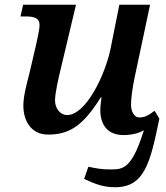

<svg xmlns="http://www.w3.org/2000/svg" viewBox="-20 -556 696 806"><path d="M565 -63C540 -63 530 -94 530 -116C530 -143 536 -186 545 -230L610 -536H481L444 -351C420 -236 339 -73 262 -73C233 -73 211 -100 211 -135C211 -165 226 -230 235 -267L299 -536H77L66 -487H87C126 -487 146 -479 146 -451C146 -429 135 -387 131 -366L102 -242C93 -207 78 -154 78 -112C78 -54 107 9 182 9C276 9 331 -33 403 -147H406C401 -111 401 -103 401 -94C401 -47 420 11 499 11C536 11 564 2 585 -9L582 -3C529 165 490 155 433 155C405 155 380 150 351 144L333 195C377 215 411 230 463 230C587 230 611 127 649 -58L629 -91C604 -72 588 -63 565 -63Z"/></svg>

Font: Noto Serif Semi
Style: Italic
Weight: 600
Italic angle: -12°
Designer: Monotype Design Team
Foundry: Monotype Imaging Inc.
Version: Version 1.901